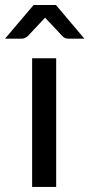

<svg xmlns="http://www.w3.org/2000/svg" viewBox="-53 -737 353 757"><path d="M168.5 -507.3V0H73.7V-507.3ZM216.3 -584.5Q202.1 -584.5 192.9 -594.7L133.3 -658.2Q129.4 -661.6 125 -667.5L56.6 -594.7Q45.4 -585 33.2 -584.5H-33.2L79.6 -717.3H167.5L279.8 -584.5Z"/></svg>

Font: Lato-Medium
Style: Regular
Weight: 500
Designer: Lukasz Dziedzic
Foundry: tyPoland Lukasz Dziedzic
Version: Version 2.006; 2014-01-15